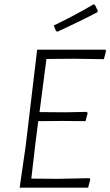

<svg xmlns="http://www.w3.org/2000/svg" viewBox="-20 -869 511 889"><path d="M413 -849 419 -847 433 -819 430 -812Q360 -775 246 -722L239 -726L229 -751Q333 -801 413 -849ZM395 -44 398 -38 388 0H71L99 -194L152 -639H468L471 -633L461 -595L321 -597L195 -596L163 -350L281 -349L382 -351L386 -345L376 -308L271 -309L157 -308L143 -197L125 -42L248 -41Z"/></svg>

Font: Alegreya Sans Light
Style: Italic
Weight: 300
Italic angle: -7°
Designer: Juan Pablo del Peral
Foundry: Huerta Tipografica
Version: Version 2.007